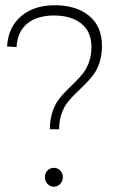

<svg xmlns="http://www.w3.org/2000/svg" viewBox="-20 -703 446 731"><path d="M43 -523.9 6.8 -525.9Q11.7 -600.6 60.8 -641.8Q109.9 -683.1 189 -683.1Q269 -683.1 318.6 -643.3Q368.2 -603.5 368.2 -527.8Q368.2 -493.7 359.1 -465.6Q350.1 -437.5 335.7 -418.5Q321.3 -399.4 304 -382.3Q286.6 -365.2 269.3 -348.6Q252 -332 237.5 -313.7Q223.1 -295.4 214.1 -269.3Q205.1 -243.2 205.1 -210.9H169.9Q169.9 -245.6 178.7 -273.9Q187.5 -302.2 201.4 -321.3Q215.3 -340.3 232.2 -357.4Q249 -374.5 265.9 -390.6Q282.7 -406.7 296.6 -424.6Q310.5 -442.4 319.3 -467.8Q328.1 -493.2 328.1 -523.9Q328.1 -583 289.3 -613.5Q250.5 -644 186 -644Q121.6 -644 84 -613.5Q46.4 -583 43 -523.9ZM219.2 -28.8Q219.2 -13.2 209.2 -2.7Q199.2 7.8 185.1 7.8Q170.9 7.8 160.9 -2.7Q150.9 -13.2 150.9 -28.8Q150.9 -43.9 160.9 -54Q170.9 -64 185.1 -64Q199.2 -64 209.2 -54Q219.2 -43.9 219.2 -28.8Z"/></svg>

Font: Montserrat Ultra Light
Style: Regular
Weight: 200
Designer: Julieta Ulanovsky
Foundry: Julieta Ulanovsky
Version: Version 3.001;PS 003.001;hotconv 1.0.70;makeotf.lib2.5.58329